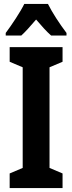

<svg xmlns="http://www.w3.org/2000/svg" viewBox="-20 -953 366 973"><path d="M223 -933H103C85 -895 39 -826 9 -786V-773H88C108 -791 134 -820 163 -854C191 -821 216 -793 239 -773H317V-786C280 -835 245 -889 223 -933ZM297 0V-74L231 -102V-612L297 -640V-714H29V-640L95 -612V-102L29 -74V0Z"/></svg>

Font: Noto Sans Hebrew ExtraCondensed
Style: Bold
Weight: 700
Width: 2
Designer: Monotype Design Team
Foundry: Monotype Imaging Inc.
Version: Version 2.004